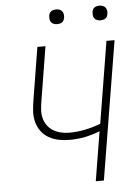

<svg xmlns="http://www.w3.org/2000/svg" viewBox="-61 -970 722 1016"><g transform="rotate(-5 300.0 -462.0)"><path d="M406 0 449 -262Q409 -246 369 -238Q329 -230 289 -230Q259 -230 230.5 -235.5Q202 -241 177.5 -255Q153 -269 136.5 -291.5Q120 -314 113 -341.5Q106 -369 108 -399Q110 -429 115 -458L160 -735H203L157 -452Q153 -429 151 -405.5Q149 -382 154 -360Q159 -338 171.5 -320Q184 -302 202.5 -290.5Q221 -279 243 -273.5Q265 -268 289 -268Q330 -268 372.5 -276.5Q415 -285 456 -301L527 -735H570L449 0ZM506 -846Q496 -846 487.5 -849Q479 -852 473.5 -859Q468 -866 467 -875.5Q466 -885 467 -895Q468 -901 471 -907Q474 -913 480 -917Q486 -921 492.5 -922.5Q499 -924 505 -924Q515 -924 523.5 -921Q532 -918 537.5 -911Q543 -904 544.5 -894.5Q546 -885 544 -875Q543 -869 540 -863Q537 -857 531.5 -853Q526 -849 519 -847.5Q512 -846 506 -846ZM276 -846Q266 -846 257.5 -849Q249 -852 243.5 -859Q238 -866 237 -875.5Q236 -885 237 -895Q238 -901 241 -907Q244 -913 250 -917Q256 -921 262.5 -922.5Q269 -924 275 -924Q285 -924 293.5 -921Q302 -918 307.5 -911Q313 -904 314.5 -894.5Q316 -885 314 -875Q313 -869 310 -863Q307 -857 301.5 -853Q296 -849 289 -847.5Q282 -846 276 -846Z"/></g></svg>

Font: Iosevka Aile XLt Obl
Style: Regular
Weight: 200
Italic angle: -9°
Designer: Belleve Invis
Foundry: Belleve Invis
Version: Version 31.1.0; ttfautohint (v1.8.4)